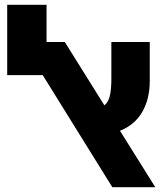

<svg xmlns="http://www.w3.org/2000/svg" viewBox="-20 -780 694 800"><path d="M448 0 158 -467H10V-760H174V-605H250L415 -341Q432 -355 438 -382Q444 -409 444 -452V-605H604V-443Q604 -368 573 -314Q542 -260 480 -235L627 0Z"/></svg>

Font: Noto Sans Hebrew SemiCondensed ExtraBold
Style: Regular
Weight: 800
Width: 4
Designer: Monotype Design Team
Foundry: Monotype Imaging Inc.
Version: Version 2.004; ttfautohint (v1.8.4.7-5d5b)